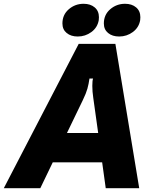

<svg xmlns="http://www.w3.org/2000/svg" viewBox="-76 -995 822 1015"><path d="M137 0H-56L340 -763H534L660 0H483L464 -137H203ZM278 -292H443L417 -478Q412 -511 412 -541Q412 -569 416 -580H397Q393 -551 386 -526Q379 -501 362 -466ZM254 -871Q254 -917 287.5 -946Q321 -975 366 -975Q402 -975 424.5 -956Q447 -937 447 -904Q447 -893 446 -888Q439 -849 407 -825.5Q375 -802 335 -802Q299 -802 276.5 -820.5Q254 -839 254 -871ZM473 -871Q473 -917 506.5 -946Q540 -975 585 -975Q621 -975 643.5 -956Q666 -937 666 -904Q666 -893 665 -888Q658 -849 626 -825.5Q594 -802 554 -802Q518 -802 495.5 -820.5Q473 -839 473 -871Z"/></svg>

Font: Open Sauce Sans Black Italic
Style: Regular
Weight: 900
Italic angle: -10°
Designer: Alfredo Marco Pradil
Foundry: Creative Sauce Fz LLC
Version: Version 1.477